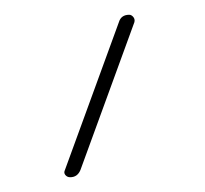

<svg xmlns="http://www.w3.org/2000/svg" viewBox="-20 -130 277 260"><path d="M75 110Q71 110 68.5 107Q66 104 68 100L141 -100Q144 -110 155 -110Q158 -110 160.5 -107Q163 -104 162 -100L89 100Q85 110 75 110Z"/></svg>

Font: Rounded Mplus 1c Thin
Style: Regular
Weight: 250
Version: Version 1.059.20150529